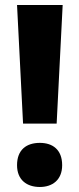

<svg xmlns="http://www.w3.org/2000/svg" viewBox="-20 -734 317 766"><path d="M206 -241 230 -714H48L72 -241ZM48 -75C48 -16 87 12 139 12C189 12 228 -16 228 -75C228 -137 190 -164 139 -164C86 -164 48 -137 48 -75Z"/></svg>

Font: Noto Sans Georgian SemiCondensed ExtraBold
Style: Regular
Weight: 800
Width: 4
Designer: Monotype Design Team, Akaki Razmadze
Foundry: Google LLC
Version: Version 2.005